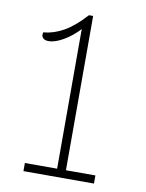

<svg xmlns="http://www.w3.org/2000/svg" viewBox="-80 -758 620 815"><g transform="rotate(10 229.5 -350.0)"><path d="M382 -35V0H78V-35H217V-637Q188 -605 151.5 -583.5Q115 -562 87 -562Q72 -562 64.5 -568.5Q57 -575 57 -585Q57 -592 59 -595Q102 -598 145.5 -622.5Q189 -647 237 -700H255V-35Z"/></g></svg>

Font: Krub ExtraLight
Style: Regular
Weight: 275
Designer: Ekaluck Peanpanawate
Foundry: Cadson Demak Co.,Ltd.
Version: Version 1.000; ttfautohint (v1.6)